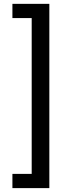

<svg xmlns="http://www.w3.org/2000/svg" viewBox="-20 -803 351 988"><path d="M233.9 -783.2V165H43.9V91.8H143.1V-710H43.9V-783.2Z"/></svg>

Font: Teko
Style: Regular
Weight: 400
Designer: Manushi Parikh, Jonny Pinhorn
Foundry: Indian Type Foundry
Version: Version 2.000;PS 1.0;hotconv 1.0.79;makeotf.lib2.5.61930